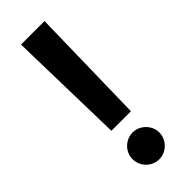

<svg xmlns="http://www.w3.org/2000/svg" viewBox="-239 -733 767 767"><g transform="rotate(-45 145.0 -349.5)"><path d="M200.2 -208H89.8L78.1 -707H210.9ZM69.3 -68.4Q69.3 -88.4 79.6 -105.7Q89.8 -123 107.4 -133.3Q125 -143.6 145.5 -143.6Q165 -143.6 182.4 -133.3Q199.7 -123 210.2 -105.7Q220.7 -88.4 220.7 -68.4Q220.7 -47.9 210.2 -30.3Q199.7 -12.7 182.4 -2.4Q165 7.8 145.5 7.8Q125 7.8 107.4 -2.4Q89.8 -12.7 79.6 -30.3Q69.3 -47.9 69.3 -68.4Z"/></g></svg>

Font: Pretendard GOV SemiBold
Style: Regular
Weight: 600
Designer: Base glyphs from Inter by Rasmus Andersson; Hangeul glyphs from Noto Sans CJK(Source Han Sans) by Jang Soo-young and Kan
Foundry: Kil Hyung-jin
Version: Version 1.309